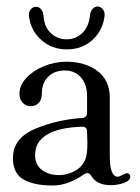

<svg xmlns="http://www.w3.org/2000/svg" viewBox="-20 -570 431 591"><path d="M20 -89Q23 -147 90.5 -174.5Q158 -202 234 -207Q248 -209 248 -223V-274Q248 -311 229 -332Q210 -353 180 -353Q147 -353 128 -333.5Q109 -314 109 -284Q109 -263 99 -253Q89 -243 74 -243Q61 -243 50.5 -253Q40 -263 40 -282Q40 -307 60.5 -329.5Q81 -352 114.5 -366Q148 -380 184 -380Q242 -380 280 -351.5Q318 -323 318 -269V-88Q318 -26 343 -26Q346 -26 357 -31.5Q368 -37 370 -37Q375 -37 378 -34Q381 -31 381 -26Q381 -14 361.5 -7Q342 0 321 0Q277 0 260 -30Q256 -37 249 -37Q243 -37 238 -33Q189 1 143 1Q82 1 50 -19Q18 -39 20 -89ZM249 -129 248 -165Q248 -180 233 -180Q88 -175 88 -92Q88 -63 109 -47Q130 -31 161 -31Q187 -31 210 -43.5Q233 -56 242 -78Q249 -93 249 -129ZM69 -521Q68 -533 74.5 -541Q81 -549 91 -549Q100 -549 106.5 -541.5Q113 -534 114 -521Q116 -487 136.5 -468Q157 -449 185 -449Q213 -449 233 -468Q253 -487 257 -522Q258 -535 265 -542.5Q272 -550 280 -550Q289 -550 296 -542Q303 -534 302 -522Q297 -477 265 -447.5Q233 -418 186 -418Q139 -418 106.5 -447.5Q74 -477 69 -521Z"/></svg>

Font: Hina Mincho
Style: Regular
Weight: 400
Designer: satsuyako
Foundry: satsuyako
Version: Version 1.100